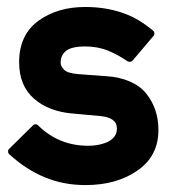

<svg xmlns="http://www.w3.org/2000/svg" viewBox="-20 -532 520 558"><path d="M75.2 -167Q78.6 -170.9 83.3 -170.9Q87.9 -170.9 91.3 -167Q151.4 -108.4 235.8 -108.4Q272.9 -108.4 298.8 -122.6H298.3Q319.8 -135.3 319.8 -158.7Q319.8 -190.4 271 -194.8L185.5 -202.6Q154.8 -205.6 127.4 -216.1Q100.1 -226.6 79.1 -245.1Q35.6 -282.7 35.6 -351.1Q35.6 -430.7 91.8 -471.7Q147 -511.7 227.5 -511.7Q260.3 -511.7 288.1 -506.8Q315.9 -502 340.1 -493.2Q364.3 -484.4 385 -471.7Q405.8 -459 424.3 -443.4Q428.2 -440.4 428.7 -435.8Q429.2 -431.2 425.8 -427.2L365.7 -356.4Q362.8 -353 358.4 -352.3Q354 -351.6 350.6 -354Q322.8 -373 293.5 -385Q264.2 -397 227.5 -397Q186 -397 170.4 -382.8Q156.2 -370.6 156.2 -350.1Q156.2 -339.4 166.5 -329.1Q176.8 -318.8 209.5 -316.4L289.6 -310.5Q328.1 -308.1 357.9 -294.9Q387.7 -281.7 405.3 -259.8Q440.4 -215.8 440.4 -154.3Q440.4 -76.7 377 -34.7Q316.9 5.9 228.5 5.9Q165 5.9 110.4 -16.6Q55.7 -39.1 7.3 -83.5Q3.4 -86.9 3.4 -91.8Q3.4 -96.7 7.3 -100.1Z"/></svg>

Font: Alte DIN 1451 Mittelschrift
Style: Bold
Weight: 700
Designer: Peter Wiegel
Foundry: Peter Wiegel
Version: Version 1.003